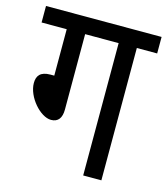

<svg xmlns="http://www.w3.org/2000/svg" viewBox="-97 -698 677 775"><g transform="rotate(15 241.5 -311.0)"><path d="M182 -553H322V0H398V-553H483V-622H0V-553H105V-359H89C47 -359 33 -339 33 -309C33 -251 93 -183 138 -183C168 -183 182 -203 182 -238Z"/></g></svg>

Font: Noto Sans Condensed
Style: Regular
Weight: 400
Width: 3
Designer: Monotype Design Team
Foundry: Monotype Imaging Inc.
Version: Version 2.013